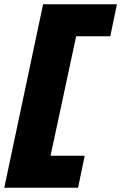

<svg xmlns="http://www.w3.org/2000/svg" viewBox="-40 -770 568 900"><path d="M508 -750 477 -600H317L197 -40H357L326 110H-20L162 -750Z"/></svg>

Font: Geist Black
Style: Italic
Weight: 900
Italic angle: -12°
Designer: Basement.studio, Andrés Briganti, Mateo Zaragoza
Foundry: Basement.studio, Vercel, Andrés Briganti, Guido Ferreyra, Mateo Zaragoza
Version: Version 1.500; ttfautohint (v1.8.4.7-5d5b)